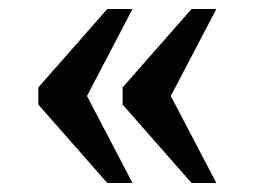

<svg xmlns="http://www.w3.org/2000/svg" viewBox="-20 -483 565 426"><path d="M405 -77 252 -251V-289L405 -463H460L359 -270L460 -77ZM218 -77 65 -251V-289L218 -463H274L173 -270L274 -77Z"/></svg>

Font: Noto Serif NP Hmong Medium
Style: Regular
Weight: 500
Designer: Dalton Maag Ltd
Foundry: Dalton Maag Ltd
Version: Version 1.001; ttfautohint (v1.8.4.7-5d5b)